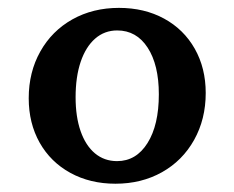

<svg xmlns="http://www.w3.org/2000/svg" viewBox="-20 -448 586 480"><path d="M51.8 -202.3Q51.8 -267.8 80.8 -319.3Q109.7 -370.8 161 -399.6Q212.3 -428.3 277.4 -428.3Q341 -428.3 390.2 -401.5Q439.4 -374.7 466.9 -326.2Q494.3 -277.7 494.3 -215.5Q494.3 -150.1 465.3 -98.2Q436.3 -46.3 385 -17.5Q333.7 11.3 268.6 11.3Q205.3 11.3 155.9 -15.8Q106.5 -42.9 79.1 -91.4Q51.8 -140 51.8 -202.3ZM377.1 -212.2Q377.1 -285.9 349.1 -328.9Q321.2 -371.9 273 -371.9Q241.3 -371.9 217.9 -351.5Q194.5 -331.1 181.7 -293.5Q169 -255.9 169 -204.9Q169 -156.1 181.5 -120.2Q194 -84.3 217.3 -64.7Q240.7 -45.2 272.7 -45.2Q320.5 -45.2 348.8 -90.4Q377.1 -135.5 377.1 -212.2Z"/></svg>

Font: Playfair Micro SmCond SmLight
Style: Regular
Weight: 360
Width: 4
Designer: Claus Eggers Sørensen
Foundry: Claus Eggers Sørensen
Version: Version 2.100;Glyphs 3.2 (3219)